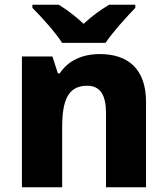

<svg xmlns="http://www.w3.org/2000/svg" viewBox="-20 -786 703 806"><path d="M241 -606H423C453 -651 513 -717 548 -753V-766H438C403 -745 366 -719 331 -686C296 -719 262 -744 227 -766H116V-753C153 -716 212 -651 241 -606ZM399 -559C326 -559 266 -532 231 -478H223L200 -549H72V0H241V-250C241 -363 264 -426 346 -426C401 -426 425 -387 425 -311V0H593V-358C593 -499 515 -559 399 -559Z"/></svg>

Font: Noto Sans Telugu ExtraBold
Style: Regular
Weight: 800
Designer: Jelle Bosma - Monotype Design Team
Foundry: Monotype Imaging Inc.
Version: Version 2.005